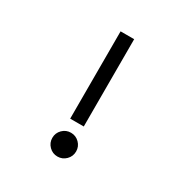

<svg xmlns="http://www.w3.org/2000/svg" viewBox="-165 -832 942 979"><g transform="rotate(30 306.0 -343.0)"><path d="M236 -56Q236 -85 256.5 -105.5Q277 -126 306 -126Q335 -126 355.5 -105.5Q376 -85 376 -56Q376 -27 355.5 -6.5Q335 14 306 14Q277 14 256.5 -6.5Q236 -27 236 -56ZM346 -700V-186H266V-700Z"/></g></svg>

Font: Space Mono
Style: Regular
Weight: 400
Monospace: yes
Designer: Colophon Foundry / Benjamin Critton
Foundry: Colophon Foundry
Version: Version 1.000;PS 1.003;hotconv 1.0.81;makeotf.lib2.5.63406